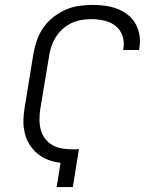

<svg xmlns="http://www.w3.org/2000/svg" viewBox="-20 -763 640 783"><path d="M211 0 227 -99Q201 -102 177 -111Q153 -120 133.5 -136Q114 -152 100.5 -173.5Q87 -195 81 -220.5Q75 -246 75.5 -273Q76 -300 81 -327L117 -548Q122 -575 131.5 -601.5Q141 -628 158 -652Q175 -676 198.5 -694Q222 -712 248 -723.5Q274 -735 302 -739Q330 -743 357 -743Q383 -743 409 -739.5Q435 -736 458.5 -727Q482 -718 501.5 -702.5Q521 -687 533 -665.5Q545 -644 549 -618.5Q553 -593 548 -566L547 -559H482L483 -564Q488 -591 479.5 -616.5Q471 -642 451 -657.5Q431 -673 405 -679Q379 -685 352 -685Q332 -685 312 -681.5Q292 -678 273 -669.5Q254 -661 237.5 -646.5Q221 -632 209.5 -614.5Q198 -597 191 -577.5Q184 -558 181 -539L144 -317Q141 -296 141 -274.5Q141 -253 146.5 -233Q152 -213 164.5 -197Q177 -181 194.5 -171Q212 -161 233 -157.5Q254 -154 276 -154Q282 -154 288.5 -154Q295 -154 302 -155L277 0Z"/></svg>

Font: Iosevka Light Extended
Style: Italic
Weight: 300
Width: 7
Italic angle: -9°
Monospace: yes
Designer: Belleve Invis
Foundry: Belleve Invis
Version: Version 32.5.0; ttfautohint (v1.8.4)